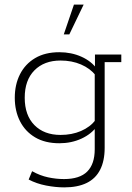

<svg xmlns="http://www.w3.org/2000/svg" viewBox="-20 -630 573 831"><path d="M258 181Q221 181 179.5 173Q138 165 104 147L119 111Q153 130 188 137.5Q223 145 257 145Q325 145 357.5 112.5Q390 80 390 16V-76L401 -85Q376 -50 332.5 -30Q289 -10 237 -10Q175 -10 132 -35.5Q89 -61 66.5 -105.5Q44 -150 44 -207Q44 -264 66.5 -308.5Q89 -353 132 -378.5Q175 -404 237 -404Q289 -404 332.5 -384.5Q376 -365 401 -330L391 -332V-394H505V-361H433V10Q433 66 413.5 104.5Q394 143 355 162Q316 181 258 181ZM242 -46Q291 -46 330.5 -63Q370 -80 394 -111L390 -89V-322L394 -304Q370 -334 330.5 -351Q291 -368 242 -368Q171 -368 129 -325.5Q87 -283 87 -207Q87 -131 129 -88.5Q171 -46 242 -46ZM256 -481 300 -610H342L280 -481Z"/></svg>

Font: Rokkitt SemiBold ExtraLight
Style: Regular
Weight: 250
Version: Version 3.103